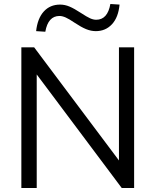

<svg xmlns="http://www.w3.org/2000/svg" viewBox="-20 -942 780 962"><path d="M87 0V-705H151L576 -138V-705H652V0H590L164 -569V0ZM207 -783 161 -786Q168 -850 199.5 -884.5Q231 -919 281 -919Q305 -919 328.5 -909Q352 -899 384 -878Q416 -857 432 -850Q448 -843 462 -843Q519 -843 533 -922L579 -919Q573 -855 541 -820.5Q509 -786 460 -786Q436 -786 411.5 -796Q387 -806 354 -828Q326 -847 309 -854.5Q292 -862 278 -862Q221 -862 207 -783Z"/></svg>

Font: Nunito Sans
Style: Regular
Weight: 400
Designer: Vernon Adams
Foundry: Vernon Adams
Version: Version 3.101; ttfautohint (v1.8.4.7-5d5b);gftools[0.9.27]